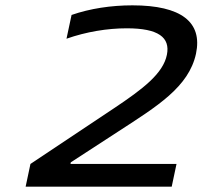

<svg xmlns="http://www.w3.org/2000/svg" viewBox="-20 -699 758 719"><path d="M641 -85H244L245 -91L425 -208C568 -301 687 -373 714 -498C739 -616 659 -679 476 -679C396 -679 317 -667 248 -643L229 -554C303 -580 382 -593 455 -593C573 -593 618 -559 605 -494C591 -424 517 -367 406 -293L94 -85L76 0H623Z"/></svg>

Font: LT Wave
Style: Italic
Weight: 400
Designer: Daniel Lyons
Version: Version 2.5 (Glyphs App)